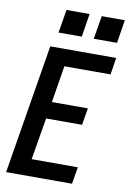

<svg xmlns="http://www.w3.org/2000/svg" viewBox="-102 -1012 721 1073"><g transform="rotate(10 258.5 -475.5)"><path d="M11 0 132 -735H506L491 -639H229L195 -430H399L383 -334H179L139 -96H401L385 0ZM496 -819H364L386 -951H517ZM296 -819H164L186 -951H317Z"/></g></svg>

Font: Iosevka SS04
Style: Bold Italic
Weight: 700
Italic angle: -9°
Monospace: yes
Designer: Belleve Invis
Foundry: Belleve Invis
Version: Version 19.0.0; ttfautohint (v1.8.4)